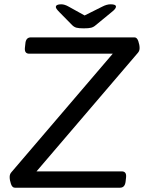

<svg xmlns="http://www.w3.org/2000/svg" viewBox="-20 -874 698 894"><path d="M49 0Q37 0 31 -17.5Q25 -35 25 -50Q25 -63 33 -72L505 -624H116Q93 -624 96 -652L98 -670Q100 -700 124 -700H606Q618 -700 624 -682.5Q630 -665 630 -650Q630 -637 622 -628L150 -76H547Q570 -76 567 -48L565 -30Q562 0 539 0ZM495 -854Q520 -854 520 -843Q520 -833 499 -817L426 -757Q416 -748 404.5 -745Q393 -742 370 -742Q347 -742 336 -745Q325 -748 316 -757L257 -817Q240 -834 240 -841Q240 -854 265 -854Q281 -854 300 -843L374 -802L456 -843Q477 -854 495 -854Z"/></svg>

Font: Asap Semi Expanded Semi Expanded Regular
Style: Italic
Weight: 400
Width: 6
Italic angle: -6°
Designer: Pablo Cosgaya
Foundry: Omnibus-Type
Version: Version 3.001; ttfautohint (v1.8.4.7-5d5b)